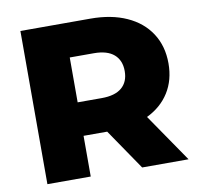

<svg xmlns="http://www.w3.org/2000/svg" viewBox="-78 -782 897 864"><g transform="rotate(-10 370.0 -350.0)"><path d="M376 -186H268V0H70V-700H390Q485 -700 555 -668.5Q625 -637 663 -578.5Q701 -520 701 -441Q701 -365 665.5 -308.5Q630 -252 564 -220L715 0H503ZM378 -544H268V-339H378Q439 -339 470 -365.5Q501 -392 501 -441Q501 -490 470 -517Q439 -544 378 -544Z"/></g></svg>

Font: Idrija
Style: Regular
Weight: 800
Designer: Julieta Ulanovsky
Foundry: Julieta Ulanovsky
Version: Version 7.200